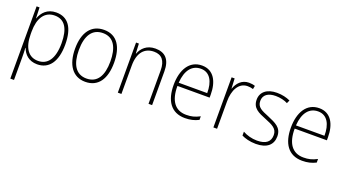

<svg xmlns="http://www.w3.org/2000/svg" viewBox="-58 -1105 3414 1905"><g transform="rotate(20 1648.5 -152.5)"><path d="M288 -539C193 -539 142 -480 119 -415H117L113 -529H82V234H121V-1C121 -36 120 -73 118 -104H121C142 -44 192 10 282 10C405 10 479 -86 479 -269C479 -448 412 -539 288 -539ZM284 -505C389 -505 440 -424 440 -269C440 -103 378 -25 279 -25C180 -25 121 -102 121 -251V-277C121 -418 177 -505 284 -505Z M996 -265C996 -428 934 -539 793 -539C659 -539 584 -438 584 -266C584 -97 656 10 790 10C928 10 996 -97 996 -265ZM624 -266C624 -417 680 -505 793 -505C911 -505 957 -406 957 -265C957 -115 905 -25 790 -25C677 -25 624 -117 624 -266Z M1335 -539C1243 -539 1192 -485 1170 -426H1167L1162 -529H1132V0H1170V-300C1170 -438 1234 -505 1332 -505C1411 -505 1456 -458 1456 -351V0H1494V-356C1494 -482 1437 -539 1335 -539Z M1827 -539C1693 -539 1626 -421 1626 -262C1626 -99 1694 10 1842 10C1899 10 1942 -1 1986 -23V-61C1934 -34 1897 -25 1843 -25C1726 -25 1664 -110 1665 -265H2005V-297C2005 -431 1952 -539 1827 -539ZM1827 -505C1924 -505 1968 -418 1967 -299H1666C1675 -435 1735 -505 1827 -505Z M2322 -538C2246 -538 2200 -483 2180 -424H2178L2173 -529H2141V0H2180V-288C2179 -406 2228 -501 2321 -501C2343 -501 2362 -498 2380 -492L2387 -528C2368 -535 2345 -538 2322 -538Z M2768 -133C2768 -227 2697 -254 2616 -289C2538 -321 2488 -340 2488 -407C2488 -471 2537 -505 2617 -505C2663 -505 2711 -494 2744 -476L2759 -509C2721 -527 2673 -539 2618 -539C2513 -539 2450 -487 2450 -407C2450 -317 2514 -290 2599 -256C2678 -224 2730 -201 2730 -133C2730 -65 2688 -25 2591 -25C2536 -25 2483 -40 2440 -64V-23C2474 -6 2527 10 2591 10C2708 10 2768 -44 2768 -133Z M3065 -539C2931 -539 2864 -421 2864 -262C2864 -99 2932 10 3080 10C3137 10 3180 -1 3224 -23V-61C3172 -34 3135 -25 3081 -25C2964 -25 2902 -110 2903 -265H3243V-297C3243 -431 3190 -539 3065 -539ZM3065 -505C3162 -505 3206 -418 3205 -299H2904C2913 -435 2973 -505 3065 -505Z"/></g></svg>

Font: Noto Sans SemiCondensed ExtraLight
Style: Regular
Weight: 200
Width: 4
Designer: Monotype Design Team
Foundry: Monotype Imaging Inc.
Version: Version 2.013